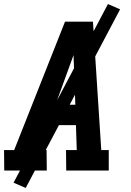

<svg xmlns="http://www.w3.org/2000/svg" viewBox="-25 -842 645 948"><path d="M206 0H-4L-5 -101H45L296 -735H434L475 -101H512V0H302L301 -101H354L350 -224H212L166 -101H205ZM347 -325 341 -490Q340 -510 339.5 -530Q339 -550 338 -570Q331 -550 323.5 -530Q316 -510 309 -490L249 -325ZM102 86 42 60 508 -822 568 -796Z"/></svg>

Font: Iosevka HT Extended
Style: Bold Italic
Weight: 700
Width: 7
Italic angle: -9°
Monospace: yes
Designer: Belleve Invis
Foundry: Belleve Invis
Version: Version 32.3.0; ttfautohint (v1.8.4)